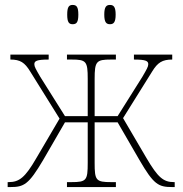

<svg xmlns="http://www.w3.org/2000/svg" viewBox="-20 -757 739 777"><path d="M425 -659C440 -659 448 -667 448 -698C448 -729 440 -737 425 -737C410 -737 402 -729 402 -698C402 -667 410 -659 425 -659ZM274 -659C290 -659 297 -667 297 -698C297 -729 290 -737 274 -737C259 -737 252 -729 252 -698C252 -667 259 -659 274 -659ZM11 0H22C77 0 96 -10 155 -110L243 -262H335V-98C335 -27 330 -20 269 -20H251V0H449V-20H430C368 -20 363 -27 363 -98V-262H456L544 -110C602 -10 621 0 677 0H687V-20H684C641 -20 619 -39 573 -117L478 -279L596 -468C618 -504 637 -516 677 -516V-536H522V-516C571 -516 580 -510 580 -497C580 -487 574 -477 556 -446L456 -287H363V-438C363 -509 370 -516 429 -516H449V-536H251V-516H270C329 -516 335 -509 335 -438V-287H243L143 -446C125 -477 119 -487 119 -497C119 -510 128 -516 177 -516V-536H22V-516C62 -516 80 -504 102 -468L221 -277L127 -117C82 -39 58 -20 15 -20H11Z"/></svg>

Font: Noto Serif SemiCondensed Thin
Style: Regular
Weight: 100
Width: 4
Designer: Monotype Design Team
Foundry: Monotype Imaging Inc.
Version: Version 2.015